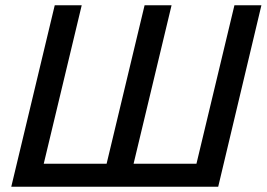

<svg xmlns="http://www.w3.org/2000/svg" viewBox="-20 -713 1018 733"><path d="M23 0 189 -693H292L147 -88H387L532 -693H635L490 -88H730L875 -693H978L813 0Z"/></svg>

Font: Ubuntu Sans Medium
Style: Italic
Weight: 500
Italic angle: -13.5°
Designer: Dalton Maag Ltd
Foundry: Dalton Maag Ltd
Version: Version 1.006